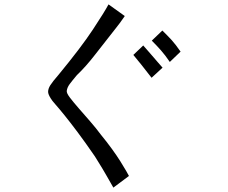

<svg xmlns="http://www.w3.org/2000/svg" viewBox="-20 -752 1040 874"><path d="M587 -502 632 -545Q639 -537 650 -524.5Q661 -512 673.5 -497.5Q686 -483 698.5 -468.5Q711 -454 720 -444L670 -398Q655 -417 644.5 -430.5Q634 -444 625 -455.5Q616 -467 607 -477.5Q598 -488 587 -502ZM671 -567 719 -613Q732 -600 742 -590Q752 -580 761.5 -569.5Q771 -559 780.5 -546.5Q790 -534 802 -517L753 -470Q732 -501 712.5 -523Q693 -545 671 -567ZM474 -732 548 -679Q534 -659 526.5 -648.5Q519 -638 506 -622Q456 -559 413.5 -504Q371 -449 330 -410Q308 -384 297 -369Q286 -354 284 -339Q282 -329 298 -308Q314 -287 338 -259.5Q362 -232 389.5 -200.5Q417 -169 440 -138Q467 -105 489.5 -74Q512 -43 528 -17.5Q544 8 554 25.5Q564 43 567 49L496 102Q479 72 467.5 52Q456 32 446.5 16Q437 0 429 -12.5Q421 -25 412 -40Q368 -104 333.5 -150Q299 -196 273.5 -227.5Q248 -259 232 -277Q216 -295 211 -304Q199 -323 199 -334Q199 -348 209 -364Q219 -380 246 -411Q349 -536 402.5 -617Q456 -698 474 -732Z"/></svg>

Font: D2Coding ligature
Style: Regular
Weight: 400
Monospace: yes
Designer: Yong-Rak Park; Jeong-Hwan Yoon; Sang-Min Lee;
Foundry: NHN Corporation
Version: Version 1.3.2; Build 20180524